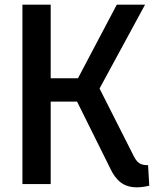

<svg xmlns="http://www.w3.org/2000/svg" viewBox="-20 -788 661 822"><path d="M619 7Q590 14 566 14Q525 14 497.5 -6.5Q470 -27 451 -69L301 -371L338 -353H177L197 -372V0H76V-768H197V-434L177 -453H339L307 -440L480 -768H601L391 -381L393 -435L554 -117Q567 -92 582.5 -86Q598 -80 614 -81Z"/></svg>

Font: Yaldevi ExtraLight SemiBold
Style: Regular
Weight: 600
Version: Version 1.100